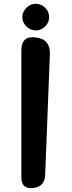

<svg xmlns="http://www.w3.org/2000/svg" viewBox="-20 -988 382 1016"><path d="M93 -722Q93 -800 170 -790Q247 -780 244 -702L219 -62Q217 0 155 7Q93 13 93 -49ZM169 -827Q141 -827 120 -848Q98 -869 98 -897Q98 -926 120 -947Q141 -968 169 -968Q198 -968 219 -947Q240 -926 240 -897Q240 -869 219 -848Q198 -827 169 -827Z"/></svg>

Font: MaokenZhuyuanTi
Style: Regular
Weight: 400
Designer: Fontworks Inc & LongZhuTi team: ZERO子、时光羊、荆南、频凡、刘鹏、Little White Dog、帆影Magmeta、奈白不弍、白日月球、ChaoTawei、雨三（排名不分先后）
Version: Version 1.000; 20230222